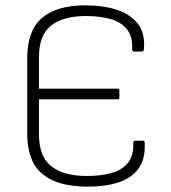

<svg xmlns="http://www.w3.org/2000/svg" viewBox="-20 -687 639 719"><path d="M308 12Q197 12 139.5 -35Q82 -82 82 -187V-468Q82 -573 137.5 -620Q193 -667 299 -667Q366 -667 417 -650.5Q468 -634 496 -598.5Q524 -563 519 -505Q518 -494 513 -494H481Q475 -494 475 -504Q477 -551 455 -578Q433 -605 393 -616Q353 -627 302 -627Q216 -627 171 -591Q126 -555 126 -474V-355H421Q427 -355 427 -349V-320Q427 -315 421 -315H126V-183Q126 -101 172 -64.5Q218 -28 305 -28Q357 -28 397 -39Q437 -50 459 -77Q481 -104 479 -150Q479 -160 485 -160H516Q520 -160 521 -157.5Q522 -155 522 -147Q524 -89 497.5 -54Q471 -19 422.5 -3.5Q374 12 308 12Z"/></svg>

Font: Sofia Sans ExtraLight
Style: Regular
Weight: 250
Version: Version 4.100-B